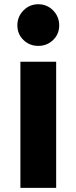

<svg xmlns="http://www.w3.org/2000/svg" viewBox="-20 -870 367 923"><path d="M92.8 -677.7Q63.5 -706.1 63.5 -748Q63.5 -790 92.8 -819.8Q122.1 -849.6 164.1 -849.6Q206.1 -849.6 235.4 -819.8Q264.6 -790 264.6 -748Q264.6 -706.1 235.4 -677.7Q206.1 -649.4 164.1 -649.4Q122.1 -649.4 92.8 -677.7ZM78.1 33.2V-573.2H250V33.2Z"/></svg>

Font: GenEi M Gothic v2 Heavy
Style: Regular
Weight: 800
Version: Version 2.0